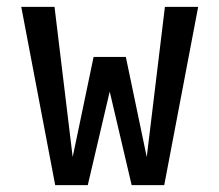

<svg xmlns="http://www.w3.org/2000/svg" viewBox="-20 -540 640 560"><path d="M141 0 42 -520H139L192 -82L253 -374H347L408 -82L461 -520H558L459 0H364L300 -273L236 0Z"/></svg>

Font: Iosevka Custom Medium Extended
Style: Regular
Weight: 500
Width: 7
Monospace: yes
Designer: Belleve Invis
Foundry: Belleve Invis
Version: Version 11.2.4; ttfautohint (v1.8.4)